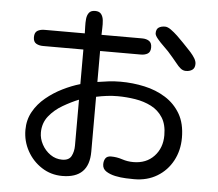

<svg xmlns="http://www.w3.org/2000/svg" viewBox="-57 -883 1114 983"><g transform="rotate(5 500.0 -391.0)"><path d="M297.9 37.1Q239.3 37.1 191.9 6.3Q144.5 -24.4 117.2 -74.2Q89.8 -124 89.8 -181.6Q89.8 -233.4 113.3 -275.4Q136.7 -317.4 175.8 -349.6Q214.8 -381.8 260.3 -404.3Q305.7 -426.8 349.6 -439.5V-617.2H142.6Q121.1 -617.2 106.4 -626Q91.8 -634.8 91.8 -658.2Q91.8 -682.6 106.4 -691.4Q121.1 -700.2 142.6 -700.2H349.6Q349.6 -714.8 348.6 -734.9Q347.7 -754.9 349.6 -774.4Q351.6 -793.9 361.3 -806.6Q371.1 -819.3 392.6 -819.3Q414.1 -819.3 423.8 -806.6Q433.6 -793.9 435.5 -774.4Q437.5 -754.9 436.5 -734.9Q435.5 -714.8 435.5 -700.2H644.5Q666 -700.2 680.2 -690.9Q694.3 -681.6 694.3 -658.2Q694.3 -634.8 680.2 -626Q666 -617.2 644.5 -617.2H435.5V-458Q464.8 -462.9 494.1 -466.3Q523.4 -469.7 553.7 -469.7Q617.2 -469.7 677.2 -456.5Q737.3 -443.4 785.6 -413.1Q834 -382.8 862.8 -333.5Q891.6 -284.2 891.6 -210.9Q891.6 -145.5 863.3 -92.8Q835 -40 784.2 -9.3Q733.4 21.5 666 21.5Q651.4 21.5 624 20.5Q596.7 19.5 568.8 13.7Q541 7.8 521.5 -4.9Q502 -17.6 502 -41Q502 -59.6 510.3 -71.8Q518.6 -84 539.1 -84Q568.4 -84 596.2 -74.7Q624 -65.4 654.3 -65.4Q720.7 -65.4 760.7 -107.9Q800.8 -150.4 800.8 -215.8Q800.8 -271.5 778.3 -306.6Q755.9 -341.8 718.8 -360.8Q681.6 -379.9 636.2 -387.2Q590.8 -394.5 544.9 -394.5Q517.6 -394.5 490.2 -391.1Q462.9 -387.7 435.5 -381.8V-99.6Q435.5 37.1 297.9 37.1ZM881.8 -553.7Q866.2 -553.7 854 -564Q841.8 -574.2 833 -585.9Q807.6 -617.2 782.2 -645.5Q775.4 -653.3 757.8 -669.9Q740.2 -686.5 725.6 -704.1Q710.9 -721.7 710.9 -732.4Q710.9 -753.9 723.6 -762.2Q736.3 -770.5 755.9 -770.5Q769.5 -770.5 786.6 -758.3Q803.7 -746.1 821.8 -729Q839.8 -711.9 854 -696.8Q868.2 -681.6 875 -674.8Q883.8 -666 896.5 -651.9Q909.2 -637.7 918.5 -622.6Q927.7 -607.4 927.7 -593.8Q927.7 -572.3 914.6 -563Q901.4 -553.7 881.8 -553.7ZM290 -45.9Q325.2 -45.9 337.4 -69.3Q349.6 -92.8 349.6 -123V-359.4Q310.5 -343.8 268.6 -319.3Q226.6 -294.9 198.2 -259.3Q169.9 -223.6 169.9 -174.8Q169.9 -143.6 186 -113.8Q202.1 -84 229.5 -64.9Q256.8 -45.9 290 -45.9Z"/></g></svg>

Font: Kosugi Maru
Style: Regular
Weight: 400
Designer: MOTOYA
Version: Version 4.002